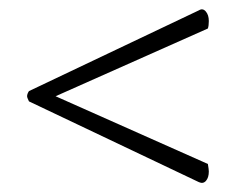

<svg xmlns="http://www.w3.org/2000/svg" viewBox="-20 -557 523 411"><path d="M38 -351Q38 -356 42 -362L406 -535Q414 -540 420.5 -532.5Q427 -525 427 -512Q427 -502 425 -496L99 -351L425 -206Q427 -194 427 -190Q427 -177 421 -170Q415 -163 406 -167L42 -340Q38 -348 38 -351Z"/></svg>

Font: Arima Madurai Light
Style: Regular
Weight: 300
Designer: Joana Correia and Natanael Gama
Foundry: NDISCOVER
Version: Version 1.019